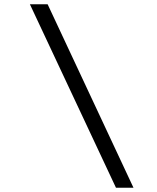

<svg xmlns="http://www.w3.org/2000/svg" viewBox="-20 -784 734 899"><path d="M605 95H523L120 -764H203Z"/></svg>

Font: DM Sans 16pt
Style: Italic
Weight: 400
Italic angle: -10°
Version: Version 4.004;gftools[0.9.30]